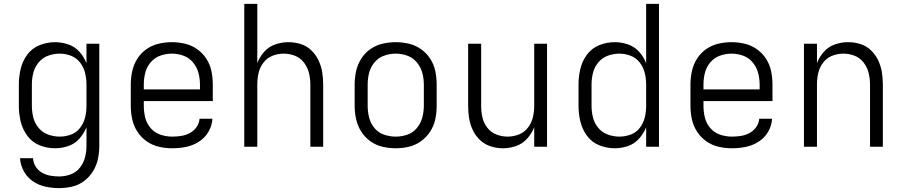

<svg xmlns="http://www.w3.org/2000/svg" viewBox="-20 -755 4648 988"><path d="M284 213Q319 213 352.5 205Q386 197 413.5 176Q441 155 459 125.5Q477 96 484 62.5Q491 29 491 -5V-530H425V-430Q412 -463 388.5 -489Q365 -515 331.5 -526.5Q298 -538 263 -538Q222 -538 183.5 -522.5Q145 -507 120.5 -474Q96 -441 86.5 -401Q77 -361 77 -320V-210Q77 -169 86.5 -129.5Q96 -90 120.5 -56.5Q145 -23 183.5 -7.5Q222 8 263 8Q298 8 331.5 -3.5Q365 -15 388.5 -41.5Q412 -68 425 -100V-5Q425 25 417.5 54.5Q410 84 391 108Q372 132 343 142.5Q314 153 284 153Q262 153 239 149Q216 145 196 133.5Q176 122 163.5 102Q151 82 150 59H83Q85 94 102.5 126Q120 158 149.5 178Q179 198 214 205.5Q249 213 284 213ZM287 -52Q257 -52 228 -62.5Q199 -73 179 -96.5Q159 -120 151.5 -150Q144 -180 144 -210V-320Q144 -351 151.5 -380.5Q159 -410 179 -434Q199 -458 228 -468.5Q257 -479 287 -479Q317 -479 345.5 -468Q374 -457 392.5 -432.5Q411 -408 418 -379Q425 -350 425 -320V-210Q425 -180 418 -151Q411 -122 392.5 -97.5Q374 -73 345.5 -62.5Q317 -52 287 -52Z M866 8Q902 8 937 1Q972 -6 1003 -25.5Q1034 -45 1052.5 -76.5Q1071 -108 1073 -144H1007Q1005 -120 991 -100.5Q977 -81 956 -70Q935 -59 912 -55.5Q889 -52 866 -52Q835 -52 805.5 -62Q776 -72 755.5 -95.5Q735 -119 727.5 -149Q720 -179 720 -210V-235H1075V-320Q1075 -355 1068 -389Q1061 -423 1042 -452.5Q1023 -482 994.5 -502Q966 -522 932.5 -530Q899 -538 864 -538Q830 -538 796 -530Q762 -522 733.5 -502Q705 -482 686.5 -452.5Q668 -423 660.5 -389Q653 -355 653 -320V-210Q653 -175 660.5 -141Q668 -107 687 -77.5Q706 -48 734.5 -28Q763 -8 797 0Q831 8 866 8ZM1009 -295H720V-320Q720 -351 727.5 -380.5Q735 -410 755 -434Q775 -458 804.5 -468.5Q834 -479 864 -479Q895 -479 924 -468.5Q953 -458 973 -434Q993 -410 1001 -380.5Q1009 -351 1009 -320Z M1237 0H1304V-320Q1304 -350 1310.5 -379Q1317 -408 1335.5 -432.5Q1354 -457 1382 -468Q1410 -479 1440 -479Q1470 -479 1498 -468Q1526 -457 1544.5 -432.5Q1563 -408 1570 -379Q1577 -350 1577 -320V0H1643V-320Q1643 -352 1638 -383.5Q1633 -415 1619 -444.5Q1605 -474 1581.5 -496.5Q1558 -519 1527 -528.5Q1496 -538 1464 -538Q1430 -538 1396.5 -526.5Q1363 -515 1339.5 -488.5Q1316 -462 1304 -430V-735H1237Z M2016 8Q2051 8 2084.5 0Q2118 -8 2146.5 -28.5Q2175 -49 2194 -78.5Q2213 -108 2220 -142Q2227 -176 2227 -210V-320Q2227 -355 2220 -389Q2213 -423 2194 -452.5Q2175 -482 2146.5 -502Q2118 -522 2084.5 -530Q2051 -538 2016 -538Q1982 -538 1948 -530Q1914 -522 1885.5 -502Q1857 -482 1838.5 -452.5Q1820 -423 1812.5 -389Q1805 -355 1805 -320V-210Q1805 -176 1812.5 -142Q1820 -108 1838.5 -78.5Q1857 -49 1885.5 -28.5Q1914 -8 1948 0Q1982 8 2016 8ZM2016 -52Q1986 -52 1956.5 -62Q1927 -72 1907 -96Q1887 -120 1879.5 -150Q1872 -180 1872 -210V-320Q1872 -351 1879.5 -380.5Q1887 -410 1907 -434Q1927 -458 1956.5 -468.5Q1986 -479 2016 -479Q2047 -479 2076 -468.5Q2105 -458 2125 -434Q2145 -410 2153 -380.5Q2161 -351 2161 -320V-210Q2161 -180 2153 -150Q2145 -120 2125 -96Q2105 -72 2076 -62Q2047 -52 2016 -52Z M2568 8Q2602 8 2635.5 -3.5Q2669 -15 2692.5 -41.5Q2716 -68 2729 -100V0H2795V-530H2729V-210Q2729 -180 2722 -151Q2715 -122 2696.5 -98Q2678 -74 2650 -63Q2622 -52 2592 -52Q2562 -52 2534 -63Q2506 -74 2487.5 -98Q2469 -122 2462.5 -151Q2456 -180 2456 -210V-530H2389V-210Q2389 -178 2394 -146.5Q2399 -115 2413 -85.5Q2427 -56 2450.5 -34Q2474 -12 2505 -2Q2536 8 2568 8Z M3143 8Q3178 8 3211.5 -3.5Q3245 -15 3268.5 -41.5Q3292 -68 3305 -100V0H3371V-735H3305V-430Q3292 -463 3268.5 -489Q3245 -515 3211.5 -526.5Q3178 -538 3143 -538Q3102 -538 3063.5 -522.5Q3025 -507 3000.5 -474Q2976 -441 2966.5 -401Q2957 -361 2957 -320V-210Q2957 -169 2966.5 -129.5Q2976 -90 3000.5 -56.5Q3025 -23 3063.5 -7.5Q3102 8 3143 8ZM3167 -52Q3137 -52 3108 -62.5Q3079 -73 3059 -96.5Q3039 -120 3031.5 -150Q3024 -180 3024 -210V-320Q3024 -351 3031.5 -380.5Q3039 -410 3059 -434Q3079 -458 3108 -468.5Q3137 -479 3167 -479Q3197 -479 3225.5 -468Q3254 -457 3272.5 -432.5Q3291 -408 3298 -379Q3305 -350 3305 -320V-210Q3305 -180 3298 -151Q3291 -122 3272.5 -97.5Q3254 -73 3225.5 -62.5Q3197 -52 3167 -52Z M3746 8Q3782 8 3817 1Q3852 -6 3883 -25.5Q3914 -45 3932.5 -76.5Q3951 -108 3953 -144H3887Q3885 -120 3871 -100.5Q3857 -81 3836 -70Q3815 -59 3792 -55.5Q3769 -52 3746 -52Q3715 -52 3685.5 -62Q3656 -72 3635.5 -95.5Q3615 -119 3607.5 -149Q3600 -179 3600 -210V-235H3955V-320Q3955 -355 3948 -389Q3941 -423 3922 -452.5Q3903 -482 3874.5 -502Q3846 -522 3812.5 -530Q3779 -538 3744 -538Q3710 -538 3676 -530Q3642 -522 3613.5 -502Q3585 -482 3566.5 -452.5Q3548 -423 3540.5 -389Q3533 -355 3533 -320V-210Q3533 -175 3540.5 -141Q3548 -107 3567 -77.5Q3586 -48 3614.5 -28Q3643 -8 3677 0Q3711 8 3746 8ZM3889 -295H3600V-320Q3600 -351 3607.5 -380.5Q3615 -410 3635 -434Q3655 -458 3684.5 -468.5Q3714 -479 3744 -479Q3775 -479 3804 -468.5Q3833 -458 3853 -434Q3873 -410 3881 -380.5Q3889 -351 3889 -320Z M4117 0H4184V-320Q4184 -350 4190.5 -379Q4197 -408 4215.5 -432.5Q4234 -457 4262 -468Q4290 -479 4320 -479Q4350 -479 4378 -468Q4406 -457 4424.5 -432.5Q4443 -408 4450 -379Q4457 -350 4457 -320V0H4523V-320Q4523 -352 4518 -383.5Q4513 -415 4499 -444.5Q4485 -474 4461.5 -496.5Q4438 -519 4407 -528.5Q4376 -538 4344 -538Q4310 -538 4276.5 -526.5Q4243 -515 4219.5 -488.5Q4196 -462 4184 -430V-530H4117Z"/></svg>

Font: Iosevka Sparkle Light
Style: Regular
Weight: 300
Designer: Belleve Invis
Foundry: Belleve Invis
Version: Version 4.5.0; ttfautohint (v1.8.3)